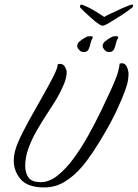

<svg xmlns="http://www.w3.org/2000/svg" viewBox="-20 -813 601 838"><path d="M556 -793Q561 -793 561 -788Q561 -783 556 -779Q534 -762 512.5 -748Q491 -734 471 -722Q460 -715 447.5 -708Q435 -701 428 -701Q422 -701 412 -707.5Q402 -714 397 -718Q386 -728 366.5 -745Q347 -762 331 -779Q329 -781 329 -785Q329 -789 332 -791.5Q335 -794 337 -793Q341 -792 355.5 -785.5Q370 -779 386 -770Q398 -763 409 -756Q420 -749 435 -739Q448 -747 464 -754Q480 -761 492 -767Q499 -771 513 -777Q527 -783 540 -788Q553 -793 555 -793ZM173 5Q101 5 70.5 -30.5Q40 -66 40 -112Q40 -132 45 -151.5Q50 -171 58 -190Q78 -236 107.5 -289Q137 -342 165.5 -392Q194 -442 213 -479.5Q232 -517 232 -532Q235 -534 238 -534Q241 -534 243 -534Q257 -534 264 -520.5Q271 -507 271 -499Q271 -474 259 -445.5Q247 -417 229 -385Q211 -355 187.5 -319.5Q164 -284 141.5 -245Q119 -206 104.5 -166.5Q90 -127 90 -89Q90 -58 104.5 -38Q119 -18 158 -18Q195 -18 231.5 -47Q268 -76 302 -122.5Q336 -169 366 -223Q396 -277 420.5 -328Q445 -379 462 -416Q489 -475 495.5 -500Q502 -525 502 -535Q505 -536 507.5 -536.5Q510 -537 512 -537Q527 -537 534 -520.5Q541 -504 541 -490Q541 -479 538.5 -462Q536 -445 524.5 -413.5Q513 -382 487 -326Q466 -282 439 -235.5Q412 -189 385 -148.5Q358 -108 335 -82Q304 -46 263.5 -20.5Q223 5 173 5ZM457 -586Q446 -586 440 -591.5Q434 -597 430 -604Q428 -607 428 -613Q428 -618 431 -623.5Q434 -629 437 -631Q452 -644 467 -651Q471 -655 487 -655Q499 -655 495 -646Q489 -638 486 -623.5Q483 -609 477.5 -597.5Q472 -586 457 -586ZM346 -586Q335 -586 329 -591.5Q323 -597 319 -604Q317 -607 317 -613Q317 -618 320 -623.5Q323 -629 326 -631Q341 -644 356 -651Q360 -655 376 -655Q388 -655 384 -646Q378 -638 375 -623.5Q372 -609 366.5 -597.5Q361 -586 346 -586Z"/></svg>

Font: Birthstone
Style: Regular
Weight: 400
Designer: Robert E. Leuschke
Foundry: Robert E. Leuschke
Version: Version 1.013; ttfautohint (v1.8.3)